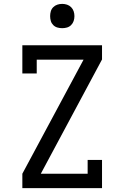

<svg xmlns="http://www.w3.org/2000/svg" viewBox="-20 -968 640 988"><path d="M95 0V-74L410 -661H169V-590H95V-735H505V-662L190 -74H431V-145H505V0ZM300 -823Q287 -823 275 -826.5Q263 -830 254 -839Q245 -848 241.5 -860Q238 -872 238 -885Q238 -898 241.5 -910Q245 -922 254 -931Q263 -940 275 -944Q287 -948 300 -948Q313 -948 325 -944Q337 -940 346 -931Q355 -922 359 -910Q363 -898 363 -885Q363 -872 359 -860Q355 -848 346 -839Q337 -830 325 -826.5Q313 -823 300 -823Z"/></svg>

Font: Iosevka HT Extended
Style: Regular
Weight: 400
Width: 7
Monospace: yes
Designer: Belleve Invis
Foundry: Belleve Invis
Version: Version 32.3.0; ttfautohint (v1.8.4)